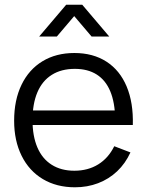

<svg xmlns="http://www.w3.org/2000/svg" viewBox="-20 -780 624 815"><path d="M40 -267.7Q40 -355.3 71.4 -420.2Q102.8 -485.2 160.5 -520.1Q218.2 -555 295.7 -555Q375 -555 431.8 -518.4Q488.7 -481.8 517.6 -412.9Q546.5 -344 543.8 -249.3H469V-275.3Q467.7 -345.5 448 -392.6Q428.3 -439.7 390.5 -463.7Q352.7 -487.7 297.7 -487.7Q240 -487.7 199.7 -462.2Q159.3 -436.8 138.7 -388.2Q118 -339.5 118 -270Q118 -202.2 138.7 -154.1Q159.3 -106 199.3 -80.7Q239.3 -55.3 295.7 -55.3Q353.2 -55.3 396.6 -82Q440 -108.7 465 -159.3L533.7 -133Q512.3 -86.2 477.2 -52.9Q442 -19.7 396.3 -2.3Q350.7 15 298.3 15Q220.3 15 161.9 -19.8Q103.5 -54.7 71.8 -118.7Q40 -182.7 40 -267.7ZM92 -311H504.7V-249.3H92ZM261 -760H329L443.7 -625H368.7L295 -711.7L221.3 -625H146.3Z"/></svg>

Font: Tap Sans
Style: Regular
Weight: 400
Designer: Tap Payments
Foundry: Tap Payments
Version: Version 1.001;Glyphs 3.1.2 (3151)